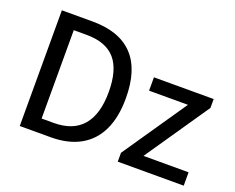

<svg xmlns="http://www.w3.org/2000/svg" viewBox="-106 -839 1252 1022"><g transform="rotate(20 519.5 -327.5)"><path d="M259.3 -655.3Q411.6 -655.3 488.5 -574.2Q565.4 -493.2 565.4 -331.5Q565.4 -224.1 530.3 -150.1Q495.1 -76.2 426.8 -38.1Q358.4 0 260.3 0H85V-655.3ZM468.3 -331.5Q468.3 -457 415.8 -517.3Q363.3 -577.6 253.4 -577.6H180.7V-77.1H249Q358.4 -77.1 413.3 -141.4Q468.3 -205.6 468.3 -331.5ZM887.7 -412.1H667.5V-487.8H1005.9V-437.5L758.3 -75.7H1013.7V0H640.1V-50.3Z"/></g></svg>

Font: Varta SemiBold
Style: Regular
Weight: 600
Designer: Joana Correia, Viktoriya Grabowska, Eben Sorkin
Foundry: Sorkin Type
Version: Version 1.003; ttfautohint (v1.3) -l 8 -r 24 -G 200 -x 12 -H